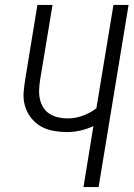

<svg xmlns="http://www.w3.org/2000/svg" viewBox="-20 -755 540 775"><path d="M317 0 357 -246Q331 -234 304.5 -228Q278 -222 252 -222Q223 -222 195 -227Q167 -232 144 -245.5Q121 -259 104.5 -280.5Q88 -302 80.5 -328.5Q73 -355 75.5 -384Q78 -413 83 -442L131 -735H192L142 -433Q139 -414 138 -394Q137 -374 141 -355.5Q145 -337 154.5 -321.5Q164 -306 179.5 -296Q195 -286 214 -281.5Q233 -277 252 -277Q283 -277 313 -287.5Q343 -298 369 -318L438 -735H499L378 0Z"/></svg>

Font: Iosevka Light
Style: Italic
Weight: 300
Italic angle: -9°
Monospace: yes
Designer: Belleve Invis
Foundry: Belleve Invis
Version: Version 32.5.0; ttfautohint (v1.8.4)